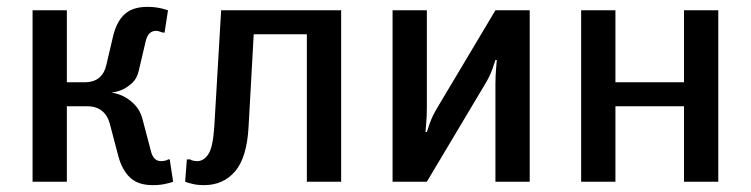

<svg xmlns="http://www.w3.org/2000/svg" viewBox="-20 -530 2190 560"><path d="M305 -260Q326 -257 344 -247Q359 -239 373.5 -224Q388 -209 395 -185L420 -90Q427 -60 450 -60Q456 -60 464 -62Q468 -63 470 -65H475L485 0Q478 3 468 5Q450 10 425 10Q383 10 359.5 -12Q336 -34 325 -75L300 -170Q294 -193 277.5 -206.5Q261 -220 235 -220H175V0H75V-500H175V-290H225Q254 -290 269.5 -303.5Q285 -317 290 -340L310 -425Q320 -467 343.5 -488.5Q367 -510 410 -510Q423 -510 434 -508.5Q445 -507 453 -505Q463 -502 470 -500L460 -435H455Q453 -436 449 -437Q446 -438 442.5 -439Q439 -440 435 -440Q412 -440 405 -410L385 -325Q380 -302 367 -289.5Q354 -277 340 -270Q324 -262 305 -260Z M555 -60Q574 -60 587.5 -80Q601 -100 605 -160L625 -500H975V0H875V-430H720L705 -160Q700 -70 665.5 -30Q631 10 575 10Q553 10 536 5Q527 3 520 0L525 -65H535Q537 -63 541 -62Q549 -60 555 -60Z M1225 0H1125V-500H1225V-215Q1225 -204 1224.5 -192Q1224 -180 1223 -169Q1222 -157 1221 -145H1225Q1229 -157 1233 -169Q1241 -192 1255 -215L1425 -500H1525V0H1425V-285Q1425 -296 1425.5 -308Q1426 -320 1427 -331Q1428 -343 1429 -355H1425Q1421 -343 1417 -331Q1409 -308 1395 -285Z M2075 0H1975V-220H1775V0H1675V-500H1775V-290H1975V-500H2075Z"/></svg>

Font: Scada
Style: Regular
Weight: 400
Designer: Jovanny Lemonad
Foundry: Jovanny Lemonad
Version: Version 3.005; ttfautohint (v0.91) -l 8 -r 50 -G 200 -x 0 -w